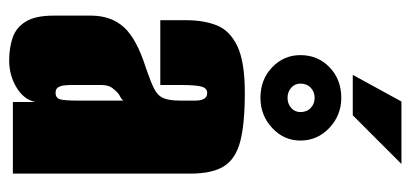

<svg xmlns="http://www.w3.org/2000/svg" viewBox="-258 -628 894 418"><g transform="rotate(90 189.0 -419.0)"><path d="M112 8Q84 8 62 0.5Q40 -7 27 -28Q14 -49 14 -89V-170Q14 -214 39.5 -242Q65 -270 129 -290Q158 -300 173 -307.5Q188 -315 193.5 -327.5Q199 -340 199 -365V-397Q199 -405 197.5 -410.5Q196 -416 192.5 -419.5Q189 -423 182 -423Q172 -423 168.5 -410.5Q165 -398 165 -363V-321H24V-378Q24 -415 35 -443.5Q46 -472 80 -488.5Q114 -505 182 -505Q250 -505 288 -495Q326 -485 342 -459.5Q358 -434 358 -386V0H202V-49Q197 -24 170.5 -8Q144 8 112 8ZM182 -93Q194 -93 196.5 -104Q199 -115 199 -140V-241Q197 -237 190 -233.5Q183 -230 178 -224Q171 -217 168 -210Q165 -203 165 -190V-129Q165 -120 166 -111.5Q167 -103 170.5 -98Q174 -93 182 -93ZM193 -539Q153 -539 126.5 -564.5Q100 -590 100 -626Q100 -664 126.5 -689.5Q153 -715 193 -715Q231 -715 258.5 -689Q286 -663 286 -626Q286 -590 258.5 -564.5Q231 -539 193 -539ZM193 -598Q206 -598 215 -606Q224 -614 224 -626Q224 -640 215 -648.5Q206 -657 193 -657Q180 -657 171 -648.5Q162 -640 162 -626Q162 -614 171 -606Q180 -598 193 -598ZM143 -740 201 -846H337L231 -740Z"/></g></svg>

Font: Alumni Sans Black
Style: Regular
Weight: 900
Designer: Robert E. Leuschke
Foundry: Robert E. Leuschke
Version: Version 1.018